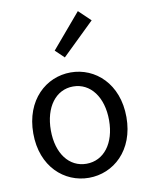

<svg xmlns="http://www.w3.org/2000/svg" viewBox="-95 -941 797 1023"><g transform="rotate(-10 303.0 -429.5)"><path d="M287 -641 462 -811 398 -872 240 -686ZM303 13C436 13 555 -91 555 -271C555 -452 436 -557 303 -557C170 -557 51 -452 51 -271C51 -91 170 13 303 13ZM303 -63C209 -63 146 -146 146 -271C146 -396 209 -481 303 -481C397 -481 461 -396 461 -271C461 -146 397 -63 303 -63Z"/></g></svg>

Font: Noto Sans JP
Style: Regular
Weight: 400
Designer: Ryoko NISHIZUKA  (kana, bopomofo & ideographs); Paul D. Hunt (Latin, Greek & Cyrillic); Sandoll Communications , Soo-you
Foundry: Adobe
Version: Version 2.002;hotconv 1.0.116;makeotfexe 2.5.65601